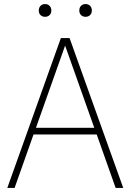

<svg xmlns="http://www.w3.org/2000/svg" viewBox="-20 -928 644 948"><path d="M16 0 280.5 -740H323.5L588.5 0H551L457.5 -264H145.5L52 0ZM157.5 -297H445.5L301.5 -703ZM402.5 -845Q389 -845 380.2 -853.5Q371.5 -862 371.5 -876Q371.5 -890.5 380.2 -899.2Q389 -908 402.5 -908Q416 -908 424.8 -899.2Q433.5 -890.5 433.5 -876Q433.5 -862 424.8 -853.5Q416 -845 402.5 -845ZM202.5 -845Q189 -845 180.2 -853.5Q171.5 -862 171.5 -876Q171.5 -890.5 180.2 -899.2Q189 -908 202.5 -908Q216 -908 224.8 -899.2Q233.5 -890.5 233.5 -876Q233.5 -862 224.8 -853.5Q216 -845 202.5 -845Z"/></svg>

Font: Encode Sans SemiCondensed SemiCondensed Thin
Style: Regular
Weight: 100
Width: 4
Designer: Multiple Designers
Foundry: Impallari Type
Version: Version 3.000; ttfautohint (v1.8.3) -l 8 -r 50 -G 200 -x 14 